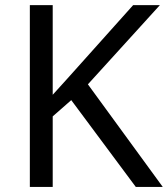

<svg xmlns="http://www.w3.org/2000/svg" viewBox="-20 -734 659 754"><path d="M619.1 0H513.2L259.8 -340.8L187 -276.9V0H97.2V-713.9H187V-361.8L248.5 -429.7L502.9 -713.9H607.9L325.2 -402.8Z"/></svg>

Font: NotoSans
Style: Regular
Weight: 400
Designer: Monotype Design team
Foundry: Monotype Imaging Inc.
Version: Version 1.04; ttfautohint (v1.4.1)